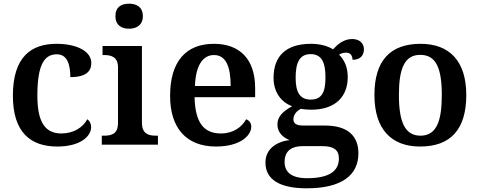

<svg xmlns="http://www.w3.org/2000/svg" viewBox="-20 -786 2604 1043"><path d="M291 10C417 10 475 -46 475 -95C475 -113 468 -129 454 -138C431 -94 380 -61 313 -61C221 -61 183 -129 183 -267C183 -441 224 -491 289 -491C346 -491 362 -434 362 -367C449 -367 476 -400 476 -444C476 -507 398 -548 287 -548C153 -548 50 -481 50 -266C50 -64 149 10 291 10Z M681 -630C722 -630 756 -650 756 -698C756 -748 722 -766 681 -766C639 -766 607 -748 607 -698C607 -650 639 -630 681 -630ZM533 0H838V-49H826C784 -49 751 -61 751 -120V-536H537V-487H546C587 -487 621 -475 621 -420V-118C621 -60 588 -49 546 -49H533Z M1153 10C1287 10 1345 -51 1345 -98C1345 -119 1332 -133 1317 -138C1294 -96 1248 -61 1180 -61C1087 -61 1040 -120 1037 -258H1366V-308C1366 -466 1281 -548 1142 -548C990 -548 904 -452 904 -265C904 -91 992 10 1153 10ZM1233 -319H1039C1043 -428 1080 -487 1143 -487C1208 -487 1233 -422 1233 -319Z M1646 237C1837 237 1927 165 1927 47C1927 -45 1872 -104 1745 -104H1629C1588 -104 1574 -116 1574 -138C1574 -165 1594 -185 1615 -195C1628 -192 1655 -190 1670 -190C1805 -190 1869 -264 1869 -367C1869 -424 1849 -462 1822 -489C1833 -496 1845 -500 1861 -500C1883 -500 1895 -484 1895 -461C1940 -461 1957 -488 1957 -518C1957 -548 1936 -574 1893 -574C1846 -574 1813 -544 1789 -518C1763 -535 1720 -548 1670 -548C1531 -548 1466 -479 1466 -363C1466 -287 1506 -231 1567 -209C1515 -180 1487 -152 1487 -110C1487 -64 1520 -38 1553 -25C1479 -16 1422 25 1422 97C1422 187 1496 237 1646 237ZM1668 -245C1607 -245 1586 -288 1586 -364C1586 -443 1606 -492 1667 -492C1729 -492 1748 -445 1748 -365C1748 -287 1729 -245 1668 -245ZM1648 182C1562 182 1526 148 1526 94C1526 24 1577 8 1623 8H1732C1791 8 1821 27 1821 75C1821 139 1775 182 1648 182Z M2262 10C2427 10 2513 -82 2513 -270C2513 -457 2419 -548 2265 -548C2100 -548 2014 -457 2014 -270C2014 -82 2108 10 2262 10ZM2264 -49C2179 -49 2147 -125 2147 -270C2147 -415 2178 -488 2263 -488C2349 -488 2380 -415 2380 -270C2380 -125 2350 -49 2264 -49Z"/></svg>

Font: Noto Serif Gurmukhi SemiBold
Style: Regular
Weight: 600
Designer: Vaibhav Singh and the Monotype Design Team
Foundry: Monotype Imaging Inc.
Version: Version 2.004